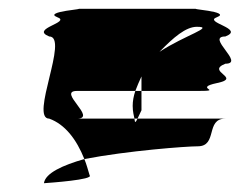

<svg xmlns="http://www.w3.org/2000/svg" viewBox="-20 -715 569 437"><path d="M80 -298C94 -299 194 -306 184 -316C180 -329 177 -341 172 -353C123 -339 83 -321 80 -298ZM92 -445C47 -445 138 -632 92 -632C47 -650 144 -664 110 -676C77 -689 183 -695 155 -695H430C402 -695 508 -689 474 -676C441 -664 539 -650 493 -632C447 -632 539 -570 493 -570C447 -552 532 -538 474 -526C417 -514 493 -508 430 -508H302V-541C297 -530 292 -519 288 -508H155C109 -508 203 -445 155 -445H286C287 -433 289 -437 293 -445H493C447 -445 476 -382 430 -382C404 -382 271 -372 172 -353C154 -398 128 -432 92 -445ZM282 -474C282 -460 285 -451 286 -445H293C297 -453 302 -464 302 -464V-508H288C284 -496 282 -485 282 -474ZM343 -597C401 -635 470 -654 428 -654C403 -654 375 -630 343 -597Z"/></svg>

Font: bitstorm
Style: ultext
Weight: 400
Version: Version 0.2